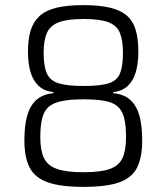

<svg xmlns="http://www.w3.org/2000/svg" viewBox="-20 -719 648 748"><path d="M305 -699Q369 -699 411 -688.5Q453 -678 476.5 -656Q500 -634 509.5 -599.5Q519 -565 519 -518Q519 -472 509 -438Q499 -404 477.5 -384Q456 -364 421 -360V-356Q464 -352 488.5 -329Q513 -306 523.5 -267Q534 -228 534 -172Q534 -108 515 -68Q496 -28 447 -9.5Q398 9 305 9Q214 9 164 -9.5Q114 -28 94.5 -68Q75 -108 75 -172Q75 -228 85.5 -267Q96 -306 121 -329Q146 -352 188 -356V-360Q153 -364 131 -384Q109 -404 99 -438Q89 -472 89 -518Q89 -565 99 -599Q109 -633 133 -655.5Q157 -678 198.5 -688.5Q240 -699 305 -699ZM306 -332Q255 -332 222 -325.5Q189 -319 170.5 -303.5Q152 -288 144.5 -259Q137 -230 137 -184Q137 -134 151 -104Q165 -74 201.5 -61Q238 -48 305 -48Q373 -48 408.5 -61Q444 -74 457.5 -104Q471 -134 471 -184Q471 -231 463.5 -260Q456 -289 438 -304.5Q420 -320 388 -326Q356 -332 306 -332ZM305 -645Q243 -645 209.5 -632.5Q176 -620 163 -591Q150 -562 150 -513Q150 -460 163 -432Q176 -404 210 -394Q244 -384 306 -384Q371 -384 403.5 -394.5Q436 -405 447.5 -433Q459 -461 459 -513Q459 -562 447 -591Q435 -620 402 -632.5Q369 -645 305 -645Z"/></svg>

Font: Exo 2 Light
Style: Regular
Weight: 300
Designer: Natanael Gama
Foundry: Natanael Gama
Version: Version 2.010